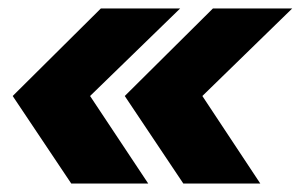

<svg xmlns="http://www.w3.org/2000/svg" viewBox="-20 -474 711 454"><path d="M413.5 -40 275 -247 483.5 -454H671L458.5 -247L595.5 -40ZM148.5 -40 10 -247 218.5 -454H406L193 -247L330.5 -40Z"/></svg>

Font: Anybody ExtraBold
Style: Italic
Weight: 800
Italic angle: -10°
Designer: Tyler Finck
Foundry: Etcetera Type Company
Version: Version 1.010; ttfautohint (v1.8.3) -l 8 -r 50 -G 200 -x 14 